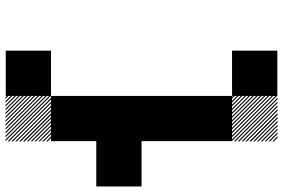

<svg xmlns="http://www.w3.org/2000/svg" viewBox="-188 -686 1042 707"><g transform="rotate(-90 333.5 -333.0)"><path d="M334.2 10.8 322.5 -0.8H328.3L334.2 5ZM334.2 25 308.3 -0.8H314.2L334.2 19.2ZM334.2 39.2 294.2 -0.8H300L334.2 33.3ZM334.2 53.3 280 -0.8H285.8L334.2 47.5ZM334.2 67.5 265.8 -0.8H271.7L334.2 61.7ZM334.2 81.7 251.7 -0.8H257.5L334.2 75.8ZM334.2 95.8 237.5 -0.8H243.3L334.2 90ZM334.2 110 223.3 -0.8H229.2L334.2 104.2ZM334.2 124.2 209.2 -0.8H215L334.2 118.3ZM334.2 138.3 195 -0.8H200.8L334.2 132.5ZM334.2 152.5 180.8 -0.8H186.7L334.2 146.7ZM334.2 166.7 166.7 -0.8H172.5L334.2 160.8ZM320.8 167.5 165.8 12.5V6.7L326.7 167.5ZM306.7 167.5 165.8 26.7V20.8L312.5 167.5ZM292.5 167.5 165.8 40.8V35L298.3 167.5ZM278.3 167.5 165.8 55V49.2L284.2 167.5ZM263.3 167.5 165.8 70V63.3L270 167.5ZM250 167.5 165.8 83.3V77.5L255.8 167.5ZM235.8 167.5 165.8 97.5V91.7L241.7 167.5ZM221.7 167.5 165.8 111.7V105.8L227.5 167.5ZM207.5 167.5 165.8 125.8V120L213.3 167.5ZM193.3 167.5 165.8 140V134.2L199.2 167.5ZM179.2 167.5 165.8 154.2V148.3L185 167.5ZM334.2 -822.5 322.5 -834.2H328.3L334.2 -828.3ZM334.2 -808.3 308.3 -834.2H314.2L334.2 -814.2ZM334.2 -794.2 294.2 -834.2H300L334.2 -800ZM334.2 -780 280 -834.2H285.8L334.2 -785.8ZM334.2 -765.8 265.8 -834.2H271.7L334.2 -771.7ZM334.2 -751.7 251.7 -834.2H257.5L334.2 -757.5ZM334.2 -737.5 237.5 -834.2H243.3L334.2 -743.3ZM334.2 -723.3 223.3 -834.2H229.2L334.2 -729.2ZM334.2 -709.2 209.2 -834.2H215L334.2 -715ZM334.2 -695 195 -834.2H200.8L334.2 -700.8ZM334.2 -680.8 180.8 -834.2H186.7L334.2 -686.7ZM334.2 -666.7 166.7 -834.2H172.5L334.2 -672.5ZM320.8 -665.8 165.8 -820.8V-826.7L326.7 -665.8ZM306.7 -665.8 165.8 -806.7V-812.5L312.5 -665.8ZM292.5 -665.8 165.8 -792.5V-798.3L298.3 -665.8ZM278.3 -665.8 165.8 -778.3V-784.2L284.2 -665.8ZM263.3 -665.8 165.8 -763.3V-770L270 -665.8ZM250 -665.8 165.8 -750V-755.8L255.8 -665.8ZM235.8 -665.8 165.8 -735.8V-741.7L241.7 -665.8ZM221.7 -665.8 165.8 -721.7V-727.5L227.5 -665.8ZM207.5 -665.8 165.8 -707.5V-713.3L213.3 -665.8ZM193.3 -665.8 165.8 -693.3V-699.2L199.2 -665.8ZM179.2 -665.8 165.8 -679.2V-685L185 -665.8ZM333.3 0H500V166.7H333.3ZM166.7 -166.7H333.3V0H166.7ZM166.7 -333.3H333.3V0H166.7ZM166.7 -500H333.3V-166.7H166.7ZM0 -500H333.3V-333.3H0ZM166.7 -666.7H333.3V-333.3H166.7ZM333.3 -833.3H500V-666.7H333.3Z"/></g></svg>

Font: 0xA000-Pixelated-Mono
Style: Pixelated-Mono
Weight: 400
Version: Version 0.1